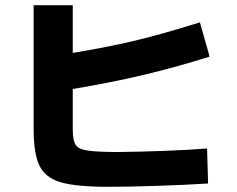

<svg xmlns="http://www.w3.org/2000/svg" viewBox="-20 -722 904 733"><path d="M108.4 -230.5V-702.1H257.8V-520Q393.6 -542.5 496.6 -567.1Q599.6 -591.8 743.2 -636.7L780.3 -505.9Q651.9 -465.3 524.7 -435.3Q397.5 -405.3 257.8 -382.3V-226.6Q257.8 -186 268.6 -169.4Q279.3 -152.8 312.7 -147.5Q346.2 -142.1 428.7 -141.6Q513.7 -142.6 606.7 -146Q699.7 -149.4 770.5 -155.3L774.4 -21.5Q692.9 -16.1 582 -12.5Q471.2 -8.8 395.5 -8.8Q272 -8.8 212.6 -25.9Q153.3 -43 130.9 -88.9Q108.4 -134.8 108.4 -230.5Z"/></svg>

Font: Pretendard GOV ExtraBold
Style: Regular
Weight: 800
Designer: Base glyphs from Inter by Rasmus Andersson; Hangeul glyphs from Noto Sans CJK(Source Han Sans) by Jang Soo-young and Kan
Foundry: Kil Hyung-jin
Version: Version 1.309